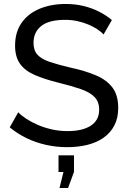

<svg xmlns="http://www.w3.org/2000/svg" viewBox="-20 -735 649 968"><path d="M502 -561Q490 -575 470 -588Q450 -601 425 -611.5Q400 -622 370.5 -628.5Q341 -635 309 -635Q227 -635 188 -604Q149 -573 149 -519Q149 -481 169 -459Q189 -437 230.5 -423Q272 -409 336 -394Q410 -378 464 -355Q518 -332 547 -293.5Q576 -255 576 -191Q576 -140 556.5 -102.5Q537 -65 502 -40.5Q467 -16 420 -4.5Q373 7 318 7Q264 7 212.5 -4.5Q161 -16 115 -38Q69 -60 29 -93L72 -169Q88 -152 113.5 -135.5Q139 -119 171.5 -105Q204 -91 242 -82.5Q280 -74 320 -74Q396 -74 438 -101.5Q480 -129 480 -182Q480 -222 456.5 -246Q433 -270 387 -286Q341 -302 275 -318Q203 -336 154 -357.5Q105 -379 80.5 -414Q56 -449 56 -505Q56 -573 89 -620Q122 -667 180 -691Q238 -715 311 -715Q359 -715 400.5 -705Q442 -695 478 -677Q514 -659 544 -634ZM280 213 300 132H275V48H353V132L323 213Z"/></svg>

Font: YasnoRaleway Medium
Style: Regular
Weight: 500
Designer: Matt McInerney, Pablo Impallari, Rodrigo Fuenzalida
Foundry: Matt McInerney, Pablo Impallari, Rodrigo Fuenzalida
Version: Version 4.026